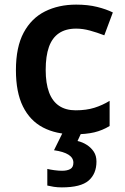

<svg xmlns="http://www.w3.org/2000/svg" viewBox="-20 -572 541 832"><path d="M300 10Q223 10 166.5 -19.5Q110 -49 79.5 -110.5Q49 -172 49 -268Q49 -368 82.5 -430.5Q116 -493 175 -522.5Q234 -552 310 -552Q361 -552 401 -542Q441 -532 469 -518L432 -419Q401 -431 370 -439.5Q339 -448 310 -448Q265 -448 235.5 -428Q206 -408 192 -368.5Q178 -329 178 -269Q178 -211 192.5 -172Q207 -133 236 -113.5Q265 -94 308 -94Q354 -94 389 -105Q424 -116 455 -135V-26Q424 -7 388.5 1.5Q353 10 300 10ZM398 128Q398 181 364 210.5Q330 240 248 240Q229 240 213 237.5Q197 235 185 232V160Q197 163 215.5 165.5Q234 168 249 168Q271 168 284.5 160.5Q298 153 298 133Q298 112 277 98.5Q256 85 214 79L253 0H334L316 39Q338 44 356.5 56Q375 68 386.5 85.5Q398 103 398 128Z"/></svg>

Font: Noto Sans Armenian SemiBold
Style: Regular
Weight: 600
Designer: Monotype Design Team
Foundry: Monotype Imaging Inc.
Version: Version 2.007